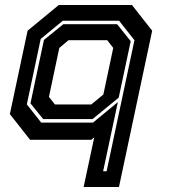

<svg xmlns="http://www.w3.org/2000/svg" viewBox="-20 -560 679 769"><path d="M456.5 189H315L357.5 -10L345.5 0H100.5L19.5 -103L90.5 -437L215.5 -540H508.5L589.5 -437ZM407 126 518.5 -399 457 -477H231.5L143 -404L87.5 -142L145 -69H352.5L452 -151L393 126ZM345.5 -141.5 394 -181.5 433.5 -368 409.5 -399H254.5L217.5 -368L176 -172L200 -141.5ZM350.5 -83H153L102 -146L156 -400L233.5 -463H449L503.5 -395L455.5 -169Z"/></svg>

Font: Tourney Thin
Style: Bold Italic
Weight: 700
Italic angle: -12°
Version: Version 1.015